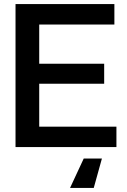

<svg xmlns="http://www.w3.org/2000/svg" viewBox="-20 -720 620 940"><path d="M56 0V-700H540V-600H172V-408H490V-310H172V-100H550V0ZM479 56 439 200H323L390 56Z"/></svg>

Font: Tektur Medium
Style: Regular
Weight: 500
Designer: Adam Jagosz
Foundry: Adam Jagosz
Version: Version 1.005;gftools[0.9.30]